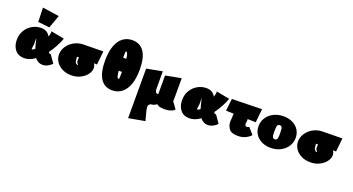

<svg xmlns="http://www.w3.org/2000/svg" viewBox="-58 -1495 4724 2567"><g transform="rotate(20 2304.5 -211.0)"><path d="M434 -452 428 -453Q433 -455 434 -452ZM533 -157 606 -53Q589 -31 551.5 -10Q514 11 473 11Q409 11 365 -45Q288 11 212 11Q129 11 83.5 -44.5Q38 -100 38 -186Q38 -263 74 -322.5Q110 -382 168.5 -414.5Q227 -447 291 -447Q342 -447 372.5 -427Q403 -407 422 -372Q437 -420 437 -440Q437 -449 434 -452L624 -416Q609 -369 575 -304.5Q541 -240 497 -180Q508 -162 519 -162Q526 -162 533 -157ZM312 -157Q305 -179 296 -215L282 -274Q277 -301 275 -301L276 -213Q276 -205 271 -172Q267 -150 267 -145Q267 -136 272 -136Q289 -136 312 -157ZM226 -509 220 -711 457 -676 390 -491Z M1159 -243 1117 -245Q1135 -211 1135 -179Q1135 -137 1103 -92.5Q1071 -48 1013 -18.5Q955 11 882 11Q811 11 754.5 -17Q698 -45 666.5 -92.5Q635 -140 635 -196Q635 -257 670.5 -311Q706 -365 766 -398Q826 -431 896 -432L1179 -436ZM897 -201Q897 -228 900 -249H878Q873 -249 871 -250Q873 -244 873 -237Q873 -189 886 -168.5Q899 -148 918 -148Q927 -148 920 -155.5Q913 -163 905 -174Q897 -185 897 -201Z M1720 -373Q1720 -246 1688 -159.5Q1656 -73 1598.5 -30Q1541 13 1465 13Q1357 13 1299.5 -72.5Q1242 -158 1242 -329Q1242 -454 1273.5 -540Q1305 -626 1362 -668.5Q1419 -711 1495 -711Q1604 -711 1662 -627Q1720 -543 1720 -373ZM1456 -448H1501Q1492 -540 1467 -540Q1460 -540 1458 -521Q1456 -502 1456 -448ZM1506 -264H1460Q1468 -160 1493 -160Q1502 -160 1504 -181Q1506 -202 1506 -264Z M2352 -37Q2336 -16 2297 -2.5Q2258 11 2205 11Q2133 11 2098 -19Q2058 11 2015 11Q2010 11 1984 38Q1983 76 1990.5 110Q1998 144 2013 197Q2022 226 2027 247L1795 289V-416L2017 -458V-219Q2017 -185 2024.5 -167.5Q2032 -150 2057 -150H2064V-416L2286 -458V-140Q2286 -144 2284 -144Q2285 -142 2285 -128Z M2786 -452 2780 -453Q2785 -455 2786 -452ZM2885 -157 2958 -53Q2941 -31 2903.5 -10Q2866 11 2825 11Q2761 11 2717 -45Q2640 11 2564 11Q2481 11 2435.5 -44.5Q2390 -100 2390 -186Q2390 -263 2426 -322.5Q2462 -382 2520.5 -414.5Q2579 -447 2643 -447Q2694 -447 2724.5 -427Q2755 -407 2774 -372Q2789 -420 2789 -440Q2789 -449 2786 -452L2976 -416Q2961 -369 2927 -304.5Q2893 -240 2849 -180Q2860 -162 2871 -162Q2878 -162 2885 -157ZM2664 -157Q2657 -179 2648 -215L2634 -274Q2629 -301 2627 -301L2628 -213Q2628 -205 2623 -172Q2619 -150 2619 -145Q2619 -136 2624 -136Q2641 -136 2664 -157Z M3356 -157 3435 -67Q3408 -34 3360.5 -11.5Q3313 11 3252 11Q3160 11 3127 -34Q3094 -79 3094 -134Q3094 -145 3095 -153Q3096 -161 3096 -162L3101 -250L2991 -253L3011 -426L3437 -436L3417 -243L3301 -246L3302 -203Q3302 -205 3300.5 -201.5Q3299 -198 3298 -192.5Q3297 -187 3297 -180Q3297 -144 3327 -144Q3334 -144 3342.5 -147.5Q3351 -151 3356 -157ZM3302 -201V-203Z M3470 -208Q3470 -276 3506 -330.5Q3542 -385 3604 -415.5Q3666 -446 3743 -446Q3815 -446 3871.5 -418.5Q3928 -391 3959.5 -341.5Q3991 -292 3991 -229Q3991 -162 3955.5 -107Q3920 -52 3857.5 -20.5Q3795 11 3718 11Q3646 11 3589.5 -17Q3533 -45 3501.5 -94.5Q3470 -144 3470 -208ZM3774 -215Q3774 -257 3771 -278Q3768 -299 3759 -307.5Q3750 -316 3733 -316Q3716 -316 3707.5 -307.5Q3699 -299 3696 -278.5Q3693 -258 3693 -217Q3693 -175 3696.5 -154Q3700 -133 3709 -124.5Q3718 -116 3735 -116Q3751 -116 3759.5 -124.5Q3768 -133 3771 -153.5Q3774 -174 3774 -215Z M4560 -243 4518 -245Q4536 -211 4536 -179Q4536 -137 4504 -92.5Q4472 -48 4414 -18.5Q4356 11 4283 11Q4212 11 4155.5 -17Q4099 -45 4067.5 -92.5Q4036 -140 4036 -196Q4036 -257 4071.5 -311Q4107 -365 4167 -398Q4227 -431 4297 -432L4580 -436ZM4298 -201Q4298 -228 4301 -249H4279Q4274 -249 4272 -250Q4274 -244 4274 -237Q4274 -189 4287 -168.5Q4300 -148 4319 -148Q4328 -148 4321 -155.5Q4314 -163 4306 -174Q4298 -185 4298 -201Z"/></g></svg>

Font: Ysabeau Black
Style: Regular
Weight: 900
Designer: Christian Thalmann (Catharsis Fonts)
Version: Version 0.003